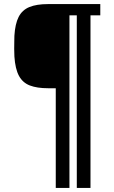

<svg xmlns="http://www.w3.org/2000/svg" viewBox="-20 -820 560 940"><path d="M253 100V-388H215.5Q161.5 -388 126.2 -401.5Q91 -415 72.8 -448.8Q54.5 -482.5 50.5 -543.5Q49.5 -560.5 49.5 -581.2Q49.5 -602 50 -619.5Q50.5 -637 50.5 -645Q54 -703 71.2 -737Q88.5 -771 123.8 -785.5Q159 -800 215.5 -800H471V-745H423V100H356V-745H320V100Z"/></svg>

Font: Big Shoulders Text Thin SemiBold
Style: Regular
Weight: 600
Version: Version 2.002